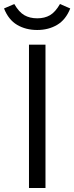

<svg xmlns="http://www.w3.org/2000/svg" viewBox="-56 -934 369 954"><path d="M88 0V-712H170V0ZM-36 -892 15 -914Q38 -874 65 -858.5Q92 -843 129 -843Q166 -843 192.5 -858.5Q219 -874 242 -914L293 -892Q271 -836 228 -810.5Q185 -785 129 -785Q72 -785 29 -810.5Q-14 -836 -36 -892Z"/></svg>

Font: Muli-Regular
Style: Regular
Weight: 400
Version: Version 2.000